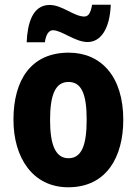

<svg xmlns="http://www.w3.org/2000/svg" viewBox="-20 -783 580 813"><path d="M93 -604H170C175 -642 190 -655 204 -655C241 -655 298 -605 351 -605C405 -605 445 -658 449 -763H370C364 -729 355 -713 337 -713C293 -713 244 -762 190 -762C117 -762 96 -682 93 -604ZM502 -276C502 -458 409 -560 271 -560C112 -560 37 -445 37 -276C37 -116 118 10 269 10C431 10 502 -118 502 -276ZM192 -275C192 -383 215 -436 270 -436C326 -436 347 -383 347 -276C347 -169 326 -113 270 -113C215 -113 192 -170 192 -275Z"/></svg>

Font: Noto Sans Khmer Condensed ExtraBold
Style: Regular
Weight: 800
Width: 3
Designer: Danh Hong and the Monotype Design Team
Foundry: Monotype Imaging Inc.
Version: Version 2.004